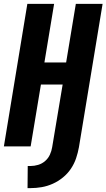

<svg xmlns="http://www.w3.org/2000/svg" viewBox="-20 -755 549 990"><path d="M122 215 123 101H137Q157 101 177 95Q197 89 213 75Q229 61 237.5 42Q246 23 249 4L303 -319H191L138 0H0L121 -735H259L209 -433H321L371 -735H509L387 4Q382 32 372.5 60.5Q363 89 346 114.5Q329 140 304.5 160Q280 180 252 192.5Q224 205 195 210Q166 215 137 215Z"/></svg>

Font: Iosevka Heavy Oblique
Style: Regular
Weight: 900
Italic angle: -9°
Monospace: yes
Designer: Belleve Invis
Foundry: Belleve Invis
Version: Version 32.5.0; ttfautohint (v1.8.4)